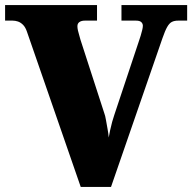

<svg xmlns="http://www.w3.org/2000/svg" viewBox="-20 -734 755 754"><path d="M86 -609Q80 -627 70.5 -636.5Q61 -646 50.5 -649.5Q40 -653 30 -653H0V-714H361V-653H313Q300 -653 292 -647.5Q284 -642 284 -631Q284 -624 286 -614.5Q288 -605 291 -596Q294 -587 296 -578L390 -288Q393 -281 396 -263.5Q399 -246 402.5 -227Q406 -208 407 -194Q409 -206 412.5 -222.5Q416 -239 420.5 -255.5Q425 -272 429 -283L524 -568Q529 -582 532.5 -594Q536 -606 538.5 -616Q541 -626 541 -633Q541 -641 535 -647Q529 -653 514 -653H457V-714H715V-653H680Q665 -653 655 -648Q645 -643 636.5 -628Q628 -613 618 -584L416 0H297Z"/></svg>

Font: Noto Serif Gujarati Black
Style: Regular
Weight: 900
Version: Version 2.102